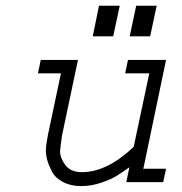

<svg xmlns="http://www.w3.org/2000/svg" viewBox="-20 -626 626 660"><path d="M120.1 -419.9H248L193.4 -161.1Q186.5 -113.3 186.5 -106.4Q186.5 -83 204.6 -58.6Q222.7 -34.2 261.7 -34.2Q347.7 -34.2 439.5 -121.1L493.2 -374H410.2L419.9 -419.9H550.8L472.7 -45.9H550.8L541 0H414.1L424.8 -50.8Q396.5 -31.2 379.4 -20.5Q362.3 -9.8 328.1 2Q293.9 13.7 258.8 13.7Q222.7 13.7 196.3 -0.5Q169.9 -14.6 158.7 -36.1Q147.5 -57.6 142.6 -75.2Q137.7 -92.8 137.7 -108.4Q137.7 -127 144.5 -161.1L189.5 -374H110.4ZM298.8 -501 320.3 -606.4H391.6L369.1 -501ZM425.8 -501 448.2 -606.4H518.6L496.1 -501Z"/></svg>

Font: Thabit-Oblique
Style: Oblique
Weight: 500
Designer: Regenerated by Nadim Shaikli
Foundry: MAK Alagha
Version: 0.01